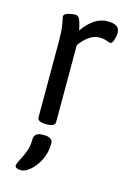

<svg xmlns="http://www.w3.org/2000/svg" viewBox="-117 -588 601 884"><g transform="rotate(15 183.0 -146.0)"><path d="M90 -20V-371Q90 -437 84 -465.5Q78 -494 78 -497Q78 -509 97 -514.5Q116 -520 132 -520Q146 -520 152.5 -505.5Q159 -491 162.5 -475Q166 -459 167 -454Q220 -529 283 -529Q312 -529 326.5 -519.5Q341 -510 341 -490Q341 -473 335 -454.5Q329 -436 321 -436Q316 -436 301.5 -441.5Q287 -447 266 -447Q240 -447 216 -429.5Q192 -412 174 -386V-20Q174 2 134 2H130Q90 2 90 -20ZM46 222Q46 213 58 191Q72 165 80.5 141Q89 117 89 85Q89 70 99 61.5Q109 53 129 53H138Q157 53 167.5 60.5Q178 68 178 81Q178 125 160 161Q142 197 117.5 217Q93 237 75 237Q64 237 55 233.5Q46 230 46 222Z"/></g></svg>

Font: Asap-Regular
Style: Regular
Weight: 400
Designer: Pablo Cosgaya
Foundry: Omnibus-Type
Version: Version 2.000; ttfautohint (v1.8)